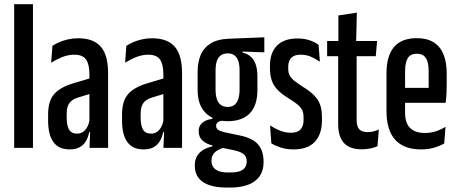

<svg xmlns="http://www.w3.org/2000/svg" viewBox="-20 -684 2114 888"><path d="M45.5 0V-664.5H132.5V0Z M394 0 397.5 -86H393.5V-300.5V-340.5Q393.5 -387 377.8 -409Q362 -431 324 -431Q295 -431 267.2 -419.8Q239.5 -408.5 216.5 -394L222.5 -472Q236.5 -481.5 254.8 -489.2Q273 -497 294.8 -502Q316.5 -507 341 -507Q378 -507 404.5 -496.8Q431 -486.5 447.8 -466.2Q464.5 -446 472.2 -415.2Q480 -384.5 480 -344V0ZM302 7Q251.5 7 227 -27Q202.5 -61 202.5 -125.5V-155Q202.5 -216 230 -248.2Q257.5 -280.5 320 -299L404 -324L413 -255L341.5 -233Q313 -224.5 300.8 -207.2Q288.5 -190 288.5 -159.5V-139Q288.5 -104 299.2 -85Q310 -66 337 -66Q353.5 -66 365.2 -74.8Q377 -83.5 384.5 -98.5Q392 -113.5 395 -133L405.5 -72.5H392.5Q388 -50 377.8 -32Q367.5 -14 349.2 -3.5Q331 7 302 7Z M736 0 739.5 -86H735.5V-300.5V-340.5Q735.5 -387 719.8 -409Q704 -431 666 -431Q637 -431 609.2 -419.8Q581.5 -408.5 558.5 -394L564.5 -472Q578.5 -481.5 596.8 -489.2Q615 -497 636.8 -502Q658.5 -507 683 -507Q720 -507 746.5 -496.8Q773 -486.5 789.8 -466.2Q806.5 -446 814.2 -415.2Q822 -384.5 822 -344V0ZM644 7Q593.5 7 569 -27Q544.5 -61 544.5 -125.5V-155Q544.5 -216 572 -248.2Q599.5 -280.5 662 -299L746 -324L755 -255L683.5 -233Q655 -224.5 642.8 -207.2Q630.5 -190 630.5 -159.5V-139Q630.5 -104 641.2 -85Q652 -66 679 -66Q695.5 -66 707.2 -74.8Q719 -83.5 726.5 -98.5Q734 -113.5 737 -133L747.5 -72.5H734.5Q730 -50 719.8 -32Q709.5 -14 691.2 -3.5Q673 7 644 7Z M1033 -123.5Q971.5 -123.5 932.8 -160Q894 -196.5 894 -268V-351.5Q894 -394.5 907.5 -428.2Q921 -462 953 -482.5Q985 -503 1040.5 -505L1202.5 -511.5V-442L1101.5 -445.5V-441Q1126 -435 1141 -420.8Q1156 -406.5 1163.2 -384.2Q1170.5 -362 1170.5 -331V-268Q1170.5 -196.5 1135.5 -160Q1100.5 -123.5 1033 -123.5ZM1031.5 113.5H1048Q1072 113.5 1088.2 108Q1104.5 102.5 1112.8 91.2Q1121 80 1121 63V62Q1121 40.5 1107 29Q1093 17.5 1062.5 11L1000 -2L1021 -2.5Q1001 2.5 987 10.8Q973 19 965.5 30.8Q958 42.5 958 59V60Q958 77 966.5 89Q975 101 991.5 107.2Q1008 113.5 1031.5 113.5ZM1027 183.5Q981.5 183.5 948.8 172.5Q916 161.5 898.5 139.2Q881 117 881 83V81Q881 54.5 891.8 37Q902.5 19.5 921 8.8Q939.5 -2 962.5 -7V-11.5Q934 -18 916.5 -34Q899 -50 899 -76.5V-77.5Q899 -94.5 907 -106.2Q915 -118 929.2 -125Q943.5 -132 962.5 -134.5V-146L1031.5 -126H1017Q999.5 -126 989.5 -120Q979.5 -114 979.5 -102.5V-102Q979.5 -89.5 990 -82.8Q1000.5 -76 1022.5 -71.5L1087 -58Q1148.5 -45.5 1173.8 -15.8Q1199 14 1199 63V67Q1199 105 1180.8 131Q1162.5 157 1128 170.2Q1093.5 183.5 1045 183.5ZM1033 -189.5Q1052.5 -189.5 1064.5 -199Q1076.5 -208.5 1082.2 -226.5Q1088 -244.5 1088 -270V-358.5Q1088 -383 1082.5 -400.5Q1077 -418 1065 -427.5Q1053 -437 1034 -437H1033Q1013.5 -437 1001 -427.8Q988.5 -418.5 982.8 -401Q977 -383.5 977 -357.5V-270Q977 -244.5 982.8 -226.5Q988.5 -208.5 1001 -199Q1013.5 -189.5 1033 -189.5Z M1337.5 7Q1304.5 7 1278.5 -1.5Q1252.5 -10 1235 -21L1229 -104Q1251 -89.5 1274.8 -79.8Q1298.5 -70 1326 -70Q1356.5 -70 1370.2 -85.5Q1384 -101 1384 -129V-141.5Q1384 -159 1379 -171.8Q1374 -184.5 1359 -198Q1344 -211.5 1313.5 -230Q1282.5 -249 1263.8 -268.5Q1245 -288 1236.8 -312.2Q1228.5 -336.5 1228.5 -369V-380Q1228.5 -440 1261 -473Q1293.5 -506 1355.5 -506Q1388.5 -506 1412.8 -497.5Q1437 -489 1453.5 -476.5L1459.5 -398.5Q1440 -412 1418.5 -421.5Q1397 -431 1370 -431Q1350 -431 1337.5 -424.2Q1325 -417.5 1319 -404.8Q1313 -392 1313 -374V-366.5Q1313 -347 1320.5 -333.8Q1328 -320.5 1343.2 -308.8Q1358.5 -297 1382.5 -281.5Q1413 -262.5 1432 -243.8Q1451 -225 1460 -201.2Q1469 -177.5 1469 -142.5V-127Q1469 -63.5 1436.2 -28.2Q1403.5 7 1337.5 7Z M1653 6.5Q1615.5 6.5 1591.5 -6.5Q1567.5 -19.5 1555.8 -45.5Q1544 -71.5 1544 -109.5V-480H1629.5V-129.5Q1629.5 -98.5 1641.8 -85.8Q1654 -73 1681.5 -73Q1696 -73 1708.5 -76.5Q1721 -80 1732 -85L1726 -8Q1712.5 -1.5 1693.8 2.5Q1675 6.5 1653 6.5ZM1493 -424V-494.5H1724L1718 -424ZM1545 -487V-612.5L1630.5 -625.5L1627 -487Z M1927.5 7Q1848 7 1807.8 -37.5Q1767.5 -82 1767.5 -171V-345Q1767.5 -425.5 1802.2 -466.5Q1837 -507.5 1908 -507.5Q1954.5 -507.5 1985.2 -488.5Q2016 -469.5 2031 -433Q2046 -396.5 2046 -344V-290.5Q2046 -270 2045 -250Q2044 -230 2041 -208.5H1962.5Q1962.5 -253 1962.5 -287.8Q1962.5 -322.5 1962.5 -354Q1962.5 -382 1956.8 -400Q1951 -418 1939 -426.8Q1927 -435.5 1908 -435.5Q1879 -435.5 1866.2 -415.5Q1853.5 -395.5 1853.5 -354V-249.5V-234.5V-163Q1853.5 -139 1859.2 -121.2Q1865 -103.5 1876.8 -92Q1888.5 -80.5 1905.5 -74.8Q1922.5 -69 1945 -69Q1972.5 -69 1996.5 -77Q2020.5 -85 2040.5 -97.5L2034.5 -20.5Q2015 -9 1987.5 -1Q1960 7 1927.5 7ZM1821.5 -208.5V-277.5H2021V-208.5Z"/></svg>

Font: Anek Tamil Condensed Medium
Style: Regular
Weight: 500
Width: 3
Designer: Aadarsh Rajan (Tamil), Yesha Goshar (Latin)
Foundry: Ek Type
Version: Version 1.003